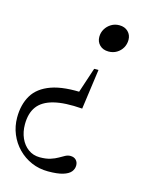

<svg xmlns="http://www.w3.org/2000/svg" viewBox="-127 -521 662 837"><g transform="rotate(15 204.0 -102.0)"><path d="M290.5 -326.5Q265.5 -326.5 250.5 -341.2Q235.5 -356 235.5 -378Q235.5 -397.5 245 -413.5Q254.5 -429.5 270.8 -439.5Q287 -449.5 307.5 -449.5Q332 -449.5 347 -434.8Q362 -420 362 -398Q362 -378.5 352.8 -362.2Q343.5 -346 327.2 -336.2Q311 -326.5 290.5 -326.5ZM171 246.5Q130.5 246.5 96 231.5Q61.5 216.5 35.5 190Q9.5 163.5 -5 128.5Q-19.5 93.5 -19.5 54Q-19.5 -4.5 5.5 -46.5Q30.5 -88.5 87.5 -108.8Q144.5 -129 239.5 -123L193.5 -66.5L250 -237.5H269.5L244.5 -56.5Q165 -62.5 115.8 -50Q66.5 -37.5 43.8 -6.8Q21 24 21 74.5Q21 108 33.2 135.8Q45.5 163.5 68 180Q90.5 196.5 120.5 196.5Q148.5 196.5 168 190.2Q187.5 184 201 176Q214.5 168 225.8 162Q237 156 248.5 156Q265 156 274.2 165.5Q283.5 175 283.5 190Q283.5 206 273 218.8Q262.5 231.5 238 239Q213.5 246.5 171 246.5Z"/></g></svg>

Font: Newsreader 28pt
Style: Italic
Weight: 400
Italic angle: -17°
Version: Version 1.003